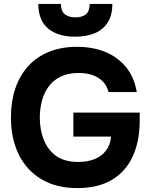

<svg xmlns="http://www.w3.org/2000/svg" viewBox="-20 -956 772 984"><path d="M376 8Q268 8 192 -37.5Q116 -83 76 -164.5Q36 -246 36 -355Q36 -436 58.5 -502.5Q81 -569 124.5 -617Q168 -665 231 -690.5Q294 -716 374 -716Q455 -716 519 -690Q583 -664 625.5 -612.5Q668 -561 681 -484H536Q528 -517 507 -538.5Q486 -560 454.5 -571Q423 -582 383 -582Q328 -582 290 -563Q252 -544 228.5 -511.5Q205 -479 194.5 -437.5Q184 -396 184 -352Q184 -292 204 -240.5Q224 -189 267 -157.5Q310 -126 381 -126Q428 -126 464.5 -140.5Q501 -155 523.5 -184.5Q546 -214 549 -256H356V-379H696V-340Q696 -232 660 -154Q624 -76 553 -34Q482 8 376 8ZM365 -768Q277 -768 227 -809.5Q177 -851 176 -936H292Q293 -897 313.5 -882Q334 -867 366 -867Q400 -867 419.5 -882Q439 -897 440 -936H556Q556 -880 533 -842.5Q510 -805 467.5 -786.5Q425 -768 365 -768Z"/></svg>

Font: Onest
Style: Bold
Weight: 700
Designer: Dmitri Voloshin, Andrey Kudryavtsev
Foundry: Dmitri Voloshin, Andrey Kudryavtsev
Version: Version 1.000;gftools[0.9.33]